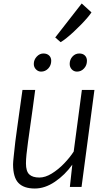

<svg xmlns="http://www.w3.org/2000/svg" viewBox="-20 -1073 613 1102"><path d="M180 9Q116.5 9 85.8 -23Q55 -55 55 -130Q55 -142 59 -178.8Q63 -215.5 68 -261Q72.5 -296.5 78.8 -341Q85 -385.5 92.5 -439.5Q100 -493.5 109 -557H182Q174 -496.5 167.8 -451Q161.5 -405.5 156.8 -372.5Q152 -339.5 149 -317Q146 -294.5 144 -280.8Q142 -267 141 -260Q135 -216 132 -186.5Q129 -157 129 -135Q129 -90 148 -72Q167 -54 206 -54Q240 -54 277.2 -77Q314.5 -100 347.8 -134.5Q381 -169 403 -203L450 -557H522L448 0H381L395 -128Q353 -69 295.5 -30Q238 9 180 9ZM216 -662Q199 -662 186.5 -674.8Q174 -687.5 174 -706Q174 -730 190.8 -748Q207.5 -766 229 -766Q249.5 -766 261.8 -754.5Q274 -743 274 -724Q274 -698 257 -680Q240 -662 216 -662ZM422 -662Q404 -662 392 -674.8Q380 -687.5 380 -706Q380 -731 396 -748.5Q412 -766 435 -766Q455.5 -766 467.2 -754.5Q479 -743 479 -724Q479 -698 462.2 -680Q445.5 -662 422 -662ZM328 -831 297 -858 449 -1053 505 -1002Q497 -989.5 481.2 -971Q465.5 -952.5 445 -931.5Q424.5 -910.5 403 -890.5Q381.5 -870.5 361.8 -854.8Q342 -839 328 -831Z"/></svg>

Font: Merriweather Sans Variable Regular
Style: Italic
Weight: 300
Italic angle: -8°
Designer: Eben Sorkin
Foundry: Eben Sorkin
Version: Version 2.001